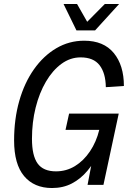

<svg xmlns="http://www.w3.org/2000/svg" viewBox="-20 -931 644 967"><path d="M242 16Q152 16 101.5 -44Q51 -104 51 -224Q51 -331 77 -422.5Q103 -514 151 -582Q199 -650 263.5 -688Q328 -726 404 -726Q502 -726 553 -664Q604 -602 604 -498L513 -492Q512 -563 481.5 -602.5Q451 -642 386 -642Q334 -642 289.5 -609.5Q245 -577 211.5 -520Q178 -463 159.5 -389Q141 -315 141 -232Q141 -147 169.5 -107.5Q198 -68 262 -68Q314 -68 357.5 -94.5Q401 -121 433 -168.5Q465 -216 480 -277H310L328 -359H578L501 0H421L453 -168L478 -162Q454 -111 420 -70.5Q386 -30 342 -7Q298 16 242 16ZM580 -911 459 -778H365L300 -911H368L425 -811H409L508 -911Z"/></svg>

Font: Geist Mono
Style: Italic
Weight: 400
Italic angle: -12°
Monospace: yes
Designer: Basement.studio, Andrés Briganti, Mateo Zaragoza
Foundry: Basement.studio, Vercel, Andrés Briganti, Guido Ferreyra, Mateo Zaragoza
Version: Version 1.500